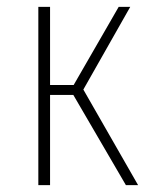

<svg xmlns="http://www.w3.org/2000/svg" viewBox="-20 -540 438 560"><path d="M359.9 -520 223.1 -278.8 382.8 0H347.2L193.8 -263.2H126V0H91.8V-520H126V-292H194.8L326.2 -520Z"/></svg>

Font: Fira Sans Compressed UltraLight
Style: Regular
Weight: 200
Width: 1
Designer: Carrois Corporate & Edenspiekermann AG
Foundry: Carrois Corporate GbR & Edenspiekermann AG
Version: Version 4.203;PS 004.203;hotconv 1.0.88;makeotf.lib2.5.64775